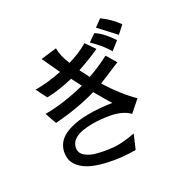

<svg xmlns="http://www.w3.org/2000/svg" viewBox="-195 -977 1391 1369"><g transform="rotate(-30 500.0 -293.0)"><path d="M909 -647 850 -594 734 -720 793 -763Q861 -715 909 -647ZM820 -568 753 -515Q711 -586 643 -650L704 -692Q760 -658 820 -568ZM91 -30Q91 -72 108 -104.5Q125 -137 152.5 -157Q180 -177 219 -189.5Q258 -202 297.5 -207Q337 -212 382 -212Q468 -212 567 -197Q545 -230 487 -332Q333 -287 148 -274L115 -367Q265 -367 440 -412L398 -493Q272 -463 185 -463L140 -552Q246 -552 354 -575L287 -720L413 -735Q413 -673 445 -597Q526 -618 608 -665L661 -587Q587 -552 480 -516L520 -438Q612 -470 693 -513L743 -430L570 -358Q569 -358 567 -356Q649 -224 739 -136L650 -58Q627 -84 588.5 -101.5Q550 -119 506 -126.5Q462 -134 430.5 -136.5Q399 -139 370 -139Q184 -139 180 -34Q180 -2 212 23Q244 48 292 60Q340 72 382 77.5Q424 83 457 83Q507 83 590 68L543 177Q491 177 435 171.5Q379 166 316 151.5Q253 137 204.5 114.5Q156 92 123.5 54.5Q91 17 91 -30Z"/></g></svg>

Font: cwTeXHei
Style: Medium
Weight: 500
Version: Version 1.17